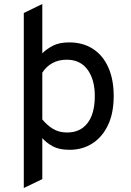

<svg xmlns="http://www.w3.org/2000/svg" viewBox="-20 -737 656 960"><path d="M99 203V-672L191.5 -717V-470.5Q214.5 -493 245.8 -509Q277 -525 326 -525Q394.5 -525 444.5 -492.8Q494.5 -460.5 521.5 -400.2Q548.5 -340 548.5 -257Q548.5 -171.5 520 -111.5Q491.5 -51.5 441.8 -19.8Q392 12 328 12Q276 12 244.2 -5.2Q212.5 -22.5 191.5 -46.5V158.5ZM315.5 -74.5Q381.5 -74.5 417.8 -121.8Q454 -169 454 -257Q454 -339.5 417.5 -389Q381 -438.5 313.5 -438.5Q273 -438.5 242 -421.5Q211 -404.5 191.5 -373.5V-140Q212.5 -113.5 242.8 -94Q273 -74.5 315.5 -74.5Z"/></svg>

Font: Overpass Mono Light Medium
Style: Regular
Weight: 500
Monospace: yes
Version: Version 4.000